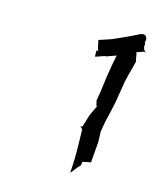

<svg xmlns="http://www.w3.org/2000/svg" viewBox="-75 -915 447 540"><g transform="rotate(15 148.5 -644.5)"><path d="M159 -811C161 -804 162 -793 165 -785C165 -784 166 -782 167 -781H161C162 -775 161 -769 162 -763C170 -766 180 -769 188 -772H192C201 -775 212 -779 220 -782C216 -762 212 -742 209 -721L203 -676L198 -644C200 -642 200 -630 203 -630L204 -631C200 -621 193 -609 189 -598L179 -565C177 -563 174 -563 173 -563V-562C176 -562 178 -558 180 -556L181 -514C182 -487 181 -457 179 -430C187 -437 192 -448 203 -458L204 -468C211 -470 219 -472 228 -473C230 -493 231 -513 233 -533C233 -544 232 -555 232 -564L237 -593C241 -612 247 -634 251 -655L261 -716C265 -737 273 -761 277 -780V-781C276 -781 275 -786 275 -787C274 -792 273 -802 271 -806C279 -806 290 -815 296 -811H297C294 -813 290 -818 289 -822C287 -829 290 -834 288 -836C286 -838 287 -840 288 -842C290 -853 284 -863 270 -858C259 -853 245 -845 233 -840L195 -823C183 -819 169 -814 159 -811Z"/></g></svg>

Font: Charger Mayhem
Style: Obl
Weight: 400
Designer: Jasper
Foundry: Cannot Into Space Fonts
Version: Version 0.98